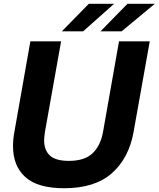

<svg xmlns="http://www.w3.org/2000/svg" viewBox="-20 -982 841 1018"><path d="M49 -207Q49 -245 56 -281L141 -763H304L218 -281Q214 -251 214 -238Q214 -186 244.5 -157.5Q275 -129 345 -129Q429 -129 471 -169.5Q513 -210 526 -281L611 -763H774L688 -281Q663 -143 573 -63.5Q483 16 320 16Q180 16 114.5 -43Q49 -102 49 -207ZM421 -816H308L451 -962H585ZM625 -816H513L656 -962H801Z"/></svg>

Font: Open Sauce One ExtraBold Italic
Style: Regular
Weight: 800
Italic angle: -10°
Designer: Alfredo Marco Pradil
Foundry: Creative Sauce Fz LLC
Version: Version 1.477